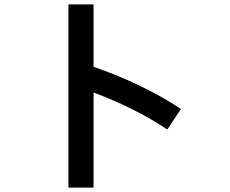

<svg xmlns="http://www.w3.org/2000/svg" viewBox="-20 -805 1040 870"><path d="M290 -785V45H404V-386C521 -342 641 -284 738 -218L800 -311C687 -387 538 -457 404 -502V-785Z"/></svg>

Font: KT Kiyosuna Sans Bold
Style: Regular
Weight: 700
Designer: [Zen Kaku Gothic] Yoshimichi Ohira
Version: Version 1.010;Glyphs 3.1.2 (3151)